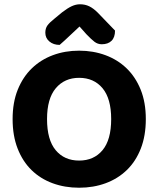

<svg xmlns="http://www.w3.org/2000/svg" viewBox="-20 -861 740 898"><path d="M662 -304Q662 -226 638.5 -166Q615 -106 573 -65.5Q531 -25 474 -4Q417 17 350 17Q283 17 226 -4Q169 -25 127.5 -65.5Q86 -106 62.5 -166Q39 -226 39 -304Q39 -382 63 -441.5Q87 -501 129 -541.5Q171 -582 227.5 -603Q284 -624 350 -624Q416 -624 473 -603Q530 -582 572 -541.5Q614 -501 638 -441.5Q662 -382 662 -304ZM500 -304Q500 -400 459.5 -448.5Q419 -497 350 -497Q282 -497 241 -448.5Q200 -400 200 -304Q200 -207 240.5 -158.5Q281 -110 350 -110Q419 -110 459.5 -158.5Q500 -207 500 -304ZM352 -737Q329 -716 305.5 -693.5Q282 -671 259 -651Q230 -651 211 -667Q192 -683 192 -708Q192 -728 201.5 -741.5Q211 -755 235 -774L270 -803Q296 -823 315.5 -832Q335 -841 354 -841Q378 -841 397.5 -831.5Q417 -822 437 -802L518 -718Q518 -686 501.5 -670Q485 -654 456 -654Q437 -654 422 -665.5Q407 -677 384 -701Z"/></svg>

Font: Baloo Tammudu 2
Style: Bold
Weight: 700
Designer: Maithili Shingre, Omkar Shende and Ek Type
Foundry: Ek Type
Version: Version 1.640;hotconv 1.0.111;makeotfexe 2.5.65597; ttfautoh